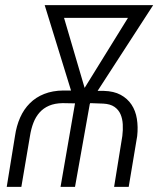

<svg xmlns="http://www.w3.org/2000/svg" viewBox="-20 -731 627 751"><path d="M6.3 0 38.6 -198.7Q44.4 -238.8 58.8 -271.2Q73.2 -303.7 96.7 -327.1Q120.1 -350.6 152.8 -363.5Q185.5 -376.5 227.5 -377H257.8L154.8 -710.9H579.1L361.8 -375.5H386.2Q425.3 -374.5 451.9 -360.1Q478.5 -345.7 494.4 -321.8Q510.3 -297.9 515.4 -266.1Q520.5 -234.4 516.6 -198.7L483.4 0H426.3L458.5 -199.2Q461.4 -222.7 460.2 -244.6Q459 -266.6 451.4 -284.2Q443.8 -301.8 427.7 -313Q411.6 -324.2 384.3 -325.7L333 -327.6L331.1 -323.7L273.4 0H216.8L273.4 -326.7L225.1 -327.6Q194.3 -327.1 172.1 -317.6Q149.9 -308.1 134.8 -291Q119.6 -273.9 110.6 -250.5Q101.6 -227.1 97.2 -198.7L63.5 0ZM311 -387.2 480.5 -661.1H230.5Z"/></svg>

Font: Roboto Mono Light
Style: Italic
Weight: 300
Designer: Google
Version: Version 2.000985; 2015; ttfautohint (v1.3)